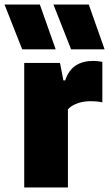

<svg xmlns="http://www.w3.org/2000/svg" viewBox="-68 -828 482 848"><path d="M39 -550H197L212 -473H220Q235.5 -519 267 -539Q298.5 -559 343 -559Q362 -559 384 -555V-376Q363 -381 330 -381Q299.5 -381 272.5 -371Q245.5 -361 232 -345V0H39ZM30 -610 -48 -808H108L178 -610ZM246 -610 168 -808H324L394 -610Z"/></svg>

Font: Encode Sans Condensed Black
Style: Regular
Weight: 900
Width: 3
Designer: Multiple Designers
Foundry: Impallari Type
Version: Version 2.000